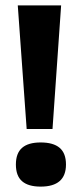

<svg xmlns="http://www.w3.org/2000/svg" viewBox="-20 -680 303 713"><path d="M79 -201 46 -660H207L175 -201ZM131 13Q85 13 62 -7Q39 -27 39 -69Q39 -111 62 -131Q85 -151 131 -151Q178 -151 201.5 -131Q225 -111 225 -69Q225 13 131 13Z"/></svg>

Font: Bricolage Grotesque 72pt
Style: Bold
Weight: 700
Designer: Mathieu Triay
Foundry: Atelier Triay
Version: Version 1.001;gftools[0.9.33.dev8+g029e19f]